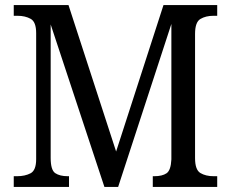

<svg xmlns="http://www.w3.org/2000/svg" viewBox="-20 -734 907 754"><path d="M34 0V-42H47Q78 -42 100 -53.5Q122 -65 122 -109V-604Q122 -648 100.5 -660Q79 -672 49 -672H34V-714H249L436 -139L622 -714H833V-672H818Q788 -672 767 -659.5Q746 -647 746 -601V-113Q746 -67 767 -54.5Q788 -42 819 -42H833V0H580V-42H586Q617 -42 634 -53.5Q651 -65 653 -108V-640L444 0H390L179 -638V-114Q179 -66 197 -54Q215 -42 246 -42H251V0Z"/></svg>

Font: Noto Serif Tamil SemiCondensed
Style: Italic
Weight: 400
Width: 4
Italic angle: -12°
Designer: Indian Type Foundry, Tom Grace, and the Monotype Design Team
Foundry: Monotype Imaging Inc.
Version: Version 2.003; ttfautohint (v1.8.4.7-5d5b)